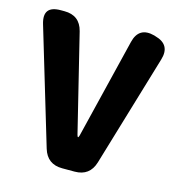

<svg xmlns="http://www.w3.org/2000/svg" viewBox="-110 -844 864 939"><g transform="rotate(15 321.5 -374.5)"><path d="M290 0Q214 0 192 -73L17 -657Q-9 -745 83 -745H102Q180 -745 199 -670L320 -177Q323 -167 325.5 -167Q328 -167 331 -177L455 -684Q475 -766 557 -744L563 -742Q645 -720 620 -639L451 -73Q429 0 353 0Z"/></g></svg>

Font: Resource Han Rounded JP Heavy
Style: Regular
Weight: 900
Designer: Cyano Hao (round all glyphs); Ryoko NISHIZUKA 西塚涼子 (kana, bopomofo & ideographs); Paul D. Hunt (Latin, Greek & Cyrillic)
Foundry: Cyano Hao
Version: 0.990